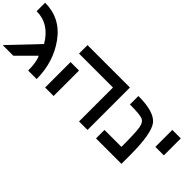

<svg xmlns="http://www.w3.org/2000/svg" viewBox="62 -1313 2001 2001"><g transform="rotate(45 1062.5 -312.5)"><path d="M500 0H375Q375 -125 343.8 -187.5L156.2 0H0L296.9 -312.5Q187.5 -500 0 -500V-625Q226.6 -625 363.3 -437.5Q500 -250 500 0Z M1250 -625V0H1125V-500H625V-625ZM750 -375V0H625V-375Z M1375 -500V-625Q1609.4 -625 1679.7 -535.2Q1750 -445.3 1750 -125V0H1375V-125H1625Q1625 -335.9 1613.3 -402.3Q1601.6 -468.8 1558.6 -484.4Q1515.6 -500 1375 -500Z M2000 -625V-375H1875V-625Z"/></g></svg>

Font: CraftyPE
Style: Regular
Weight: 400
Designer: Erek Butcher
Foundry: Haunted Coop
Version: Version 0.018;April 4, 2024;FontCreator 15.0.0.2962 64-bit